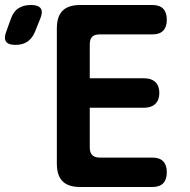

<svg xmlns="http://www.w3.org/2000/svg" viewBox="-142 -750 762 770"><path d="M218 -436H437Q465 -436 481 -421Q497 -406 497 -377Q497 -349 481 -333.5Q465 -318 437 -318H218V-158Q218 -138 228 -128Q238 -118 258 -118H469Q498 -118 512.5 -103Q527 -88 527 -59Q527 -30 512.5 -15Q498 0 469 0H180Q132 0 109 -23Q86 -46 86 -94V-636Q86 -684 109 -707Q132 -730 180 -730H469Q498 -730 512.5 -715Q527 -700 527 -671Q527 -642 512.5 -627Q498 -612 469 -612H258Q237 -612 227.5 -602.5Q218 -593 218 -572ZM-2 -622Q-13 -596 -32 -583Q-51 -570 -80 -570Q-109 -570 -118 -583.5Q-127 -597 -117 -623L-99 -673Q-89 -703 -68.5 -716.5Q-48 -730 -18 -730Q12 -730 21.5 -716Q31 -702 19 -674Z"/></svg>

Font: Maple Mono
Style: Bold
Weight: 700
Monospace: yes
Designer: subframe7536
Version: Version 7.200